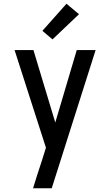

<svg xmlns="http://www.w3.org/2000/svg" viewBox="-20 -798 590 1028"><path d="M257 210H157Q168 174 179.5 138Q191 102 203 66L226 -7L58 -530H159L276 -142L391 -530H492ZM261 -587 207 -633 336 -778 403 -722Z"/></svg>

Font: Lode Dark
Style: Bold
Weight: 700
Monospace: yes
Designer: Belleve Invis
Foundry: Belleve Invis
Version: Version 29.2.0; ttfautohint (v1.8.3)